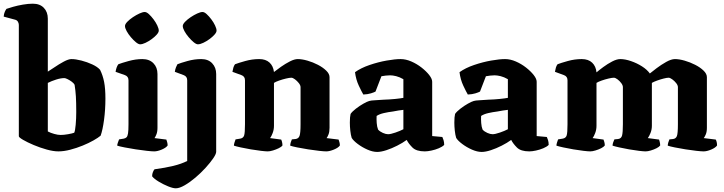

<svg xmlns="http://www.w3.org/2000/svg" viewBox="-23 -820 3919 1040"><path d="M293 0Q266 0 230 -10Q194 -20 159.5 -34.5Q125 -49 102 -62.5Q79 -76 79 -82V-685Q79 -693 74.5 -701.5Q70 -710 60 -713L-3 -730Q-2 -745 3 -756Q8 -767 12 -772Q23 -776 47.5 -783Q72 -790 101 -795Q130 -800 155 -800Q193 -800 214.5 -777.5Q236 -755 236 -719V-432Q248 -439 272 -455.5Q296 -472 322 -486Q348 -500 364 -500Q387 -500 418 -492Q449 -484 477 -471Q505 -458 519 -442Q534 -412 541 -376Q548 -340 548 -286Q548 -226 540.5 -170.5Q533 -115 522 -85Q509 -74 483.5 -59.5Q458 -45 425 -31.5Q392 -18 357.5 -9Q323 0 293 0ZM305 -89Q323 -89 345.5 -93Q368 -97 379 -101Q384 -111 387 -144.5Q390 -178 390 -213Q390 -266 388 -298Q386 -330 381 -361Q377 -369 365.5 -377.5Q354 -386 342.5 -391.5Q331 -397 326 -397Q306 -397 281 -389Q256 -381 236 -371V-108Q251 -100 271 -94.5Q291 -89 305 -89Z M812 0Q800 0 772.5 -3Q745 -6 712.5 -11Q680 -16 652 -21.5Q624 -27 612 -31Q612 -38 615.5 -47.5Q619 -57 622 -65L647 -69Q657 -71 662.5 -76.5Q668 -82 670.5 -97.5Q673 -113 673 -147V-385Q673 -406 654 -413L603 -431Q605 -443 608.5 -453.5Q612 -464 618 -472Q636 -479 674 -489.5Q712 -500 748 -500Q786 -500 808 -477.5Q830 -455 830 -419V-128Q830 -106 824 -91.5Q818 -77 814 -72L878 -64Q880 -59 882.5 -50Q885 -41 885 -32Q877 -20 853.5 -10Q830 0 812 0ZM736 -580Q727 -580 713.5 -591Q700 -602 686 -618.5Q672 -635 663 -651.5Q654 -668 654 -679Q654 -689 666.5 -702Q679 -715 697 -727Q715 -739 732.5 -747Q750 -755 761 -755Q771 -755 783.5 -743.5Q796 -732 808.5 -715.5Q821 -699 829 -682Q837 -665 837 -654Q837 -645 826 -632.5Q815 -620 798.5 -608Q782 -596 765 -588Q748 -580 736 -580Z M929 200Q914 200 888 189.5Q862 179 837 164Q812 149 801 135Q801 122 805.5 111.5Q810 101 814 97Q873 89 916 78.5Q959 68 991 52V-385Q991 -406 972 -413L924 -431Q926 -445 930.5 -456Q935 -467 938 -472Q955 -479 992.5 -489.5Q1030 -500 1067 -500Q1105 -500 1126.5 -477Q1148 -454 1148 -419V2Q1148 14 1132 37.5Q1116 61 1090.5 89Q1065 117 1035.5 142Q1006 167 977.5 183.5Q949 200 929 200ZM1049 -580Q1040 -580 1026.5 -591Q1013 -602 999 -618.5Q985 -635 976 -651.5Q967 -668 967 -679Q967 -689 979.5 -702Q992 -715 1010 -727Q1028 -739 1045.5 -747Q1063 -755 1074 -755Q1084 -755 1096.5 -743.5Q1109 -732 1121.5 -715.5Q1134 -699 1142 -682Q1150 -665 1150 -654Q1150 -645 1139 -632.5Q1128 -620 1111.5 -608Q1095 -596 1078 -588Q1061 -580 1049 -580Z M1427 0Q1416 0 1390.5 -3Q1365 -6 1335.5 -11Q1306 -16 1281 -21.5Q1256 -27 1244 -31Q1244 -38 1247 -47.5Q1250 -57 1253 -65L1278 -69Q1295 -72 1299.5 -86.5Q1304 -101 1304 -147V-385Q1304 -406 1285 -413L1236 -431Q1238 -443 1241 -453.5Q1244 -464 1250 -472Q1268 -479 1305.5 -489.5Q1343 -500 1381 -500Q1416 -500 1436.5 -481.5Q1457 -463 1461 -430Q1476 -442 1499.5 -458.5Q1523 -475 1547.5 -487.5Q1572 -500 1590 -500Q1613 -500 1642.5 -491.5Q1672 -483 1699 -469Q1726 -455 1744 -437.5Q1762 -420 1762 -402V-128Q1762 -106 1756.5 -92Q1751 -78 1746 -72L1811 -64Q1813 -59 1815.5 -50Q1818 -41 1818 -32Q1810 -20 1786 -10Q1762 0 1744 0Q1732 0 1705 -3Q1678 -6 1646 -11Q1614 -16 1587 -21.5Q1560 -27 1549 -31Q1549 -39 1552 -49Q1555 -59 1558 -65L1578 -67Q1594 -69 1599.5 -84Q1605 -99 1605 -147V-348Q1605 -358 1595.5 -370Q1586 -382 1574.5 -390.5Q1563 -399 1555 -399Q1545 -399 1526 -394.5Q1507 -390 1488.5 -383.5Q1470 -377 1461 -371V-139Q1461 -118 1454 -99.5Q1447 -81 1440 -72L1500 -64Q1502 -61 1504.5 -51.5Q1507 -42 1507 -32Q1501 -24 1486.5 -17Q1472 -10 1455.5 -5Q1439 0 1427 0Z M2020 3Q1996 3 1967.5 -9.5Q1939 -22 1915 -40Q1891 -58 1882 -73Q1877 -89 1874.5 -112Q1872 -135 1872 -156Q1872 -187 1876 -203Q1885 -216 1905 -231.5Q1925 -247 1945.5 -258.5Q1966 -270 1977 -273Q1986 -276 2009 -277Q2032 -278 2055 -280Q2088 -281 2117.5 -284Q2147 -287 2162 -290V-391Q2141 -403 2122.5 -407.5Q2104 -412 2090 -412Q2081 -412 2066 -410.5Q2051 -409 2043 -407L2011 -324Q2004 -320 1986.5 -314.5Q1969 -309 1945 -308Q1936 -323 1920.5 -356Q1905 -389 1900 -429Q1932 -452 1979 -468Q2026 -484 2071.5 -492Q2117 -500 2147 -500Q2175 -500 2205 -487Q2235 -474 2260.5 -454Q2286 -434 2302 -413.5Q2318 -393 2318 -377V-83L2373 -78Q2376 -72 2379.5 -61Q2383 -50 2383 -35Q2373 -25 2354 -17Q2335 -9 2314 -4.5Q2293 0 2278 0Q2232 0 2211 -21Q2190 -42 2180 -62Q2158 -46 2128.5 -31Q2099 -16 2070 -6.5Q2041 3 2020 3ZM2079 -93Q2093 -93 2119 -102Q2145 -111 2162 -120V-225Q2149 -224 2135.5 -221.5Q2122 -219 2105 -216Q2080 -213 2056 -207.5Q2032 -202 2017 -192Q2016 -175 2017.5 -154Q2019 -133 2025 -118Q2035 -107 2051 -100Q2067 -93 2079 -93Z M2586 3Q2562 3 2533.5 -9.5Q2505 -22 2481 -40Q2457 -58 2448 -73Q2443 -89 2440.5 -112Q2438 -135 2438 -156Q2438 -187 2442 -203Q2451 -216 2471 -231.5Q2491 -247 2511.5 -258.5Q2532 -270 2543 -273Q2552 -276 2575 -277Q2598 -278 2621 -280Q2654 -281 2683.5 -284Q2713 -287 2728 -290V-391Q2707 -403 2688.5 -407.5Q2670 -412 2656 -412Q2647 -412 2632 -410.5Q2617 -409 2609 -407L2577 -324Q2570 -320 2552.5 -314.5Q2535 -309 2511 -308Q2502 -323 2486.5 -356Q2471 -389 2466 -429Q2498 -452 2545 -468Q2592 -484 2637.5 -492Q2683 -500 2713 -500Q2741 -500 2771 -487Q2801 -474 2826.5 -454Q2852 -434 2868 -413.5Q2884 -393 2884 -377V-83L2939 -78Q2942 -72 2945.5 -61Q2949 -50 2949 -35Q2939 -25 2920 -17Q2901 -9 2880 -4.5Q2859 0 2844 0Q2798 0 2777 -21Q2756 -42 2746 -62Q2724 -46 2694.5 -31Q2665 -16 2636 -6.5Q2607 3 2586 3ZM2645 -93Q2659 -93 2685 -102Q2711 -111 2728 -120V-225Q2715 -224 2701.5 -221.5Q2688 -219 2671 -216Q2646 -213 2622 -207.5Q2598 -202 2583 -192Q2582 -175 2583.5 -154Q2585 -133 2591 -118Q2601 -107 2617 -100Q2633 -93 2645 -93Z M3174 0Q3163 0 3137.5 -3Q3112 -6 3082.5 -11Q3053 -16 3028 -21.5Q3003 -27 2991 -31Q2991 -38 2994 -47.5Q2997 -57 3000 -65L3025 -69Q3042 -72 3046.5 -86.5Q3051 -101 3051 -147V-385Q3051 -406 3032 -413L2983 -431Q2985 -443 2988 -453.5Q2991 -464 2997 -472Q3015 -479 3052.5 -489.5Q3090 -500 3128 -500Q3164 -500 3184.5 -480.5Q3205 -461 3208 -428Q3222 -440 3245 -457Q3268 -474 3293 -487Q3318 -500 3337 -500Q3363 -500 3395 -489Q3427 -478 3454.5 -460.5Q3482 -443 3497 -422Q3509 -432 3533.5 -450.5Q3558 -469 3585.5 -484.5Q3613 -500 3633 -500Q3656 -500 3685.5 -491.5Q3715 -483 3742.5 -469Q3770 -455 3788 -437.5Q3806 -420 3806 -402V-128Q3806 -106 3800 -92Q3794 -78 3789 -72L3854 -64Q3857 -59 3859 -50.5Q3861 -42 3861 -32Q3853 -20 3829.5 -10Q3806 0 3788 0Q3776 0 3749 -3Q3722 -6 3690.5 -11Q3659 -16 3632 -21.5Q3605 -27 3594 -31Q3594 -38 3597 -48.5Q3600 -59 3603 -65L3623 -67Q3638 -69 3643.5 -83Q3649 -97 3649 -147V-348Q3649 -358 3639.5 -370Q3630 -382 3618 -390.5Q3606 -399 3599 -399Q3589 -399 3571.5 -394.5Q3554 -390 3536 -383.5Q3518 -377 3508 -371V-139Q3508 -118 3500.5 -99.5Q3493 -81 3486 -72L3547 -64Q3548 -61 3550.5 -51.5Q3553 -42 3553 -32Q3547 -24 3533 -17Q3519 -10 3502.5 -5Q3486 0 3474 0Q3463 0 3438 -3Q3413 -6 3384.5 -11Q3356 -16 3331.5 -21.5Q3307 -27 3295 -31Q3295 -39 3298.5 -49Q3302 -59 3305 -65L3325 -67Q3342 -69 3346.5 -86Q3351 -103 3351 -147V-348Q3351 -358 3342 -370Q3333 -382 3321.5 -390.5Q3310 -399 3302 -399Q3292 -399 3273 -394.5Q3254 -390 3235.5 -383.5Q3217 -377 3208 -371V-139Q3208 -118 3201 -99.5Q3194 -81 3187 -72L3246 -64Q3248 -60 3250.5 -50.5Q3253 -41 3253 -32Q3247 -24 3233 -17Q3219 -10 3202.5 -5Q3186 0 3174 0Z"/></svg>

Font: Texturina ExtraBold
Style: Regular
Weight: 800
Designer: Guillermo Torres Carreño
Foundry: Omnibus-Type
Version: Version 1.002; ttfautohint (v1.8.3)